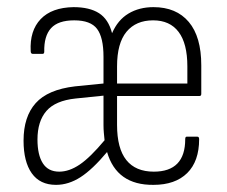

<svg xmlns="http://www.w3.org/2000/svg" viewBox="-20 -510 636 538"><path d="M137 8Q92 8 69 -24.5Q46 -57 46 -116Q46 -183 80 -221Q114 -259 190 -268L270 -276V-351Q270 -405 252 -429Q234 -453 188 -453Q143 -453 123 -431Q103 -409 104 -365Q104 -359 99 -359H72Q66 -359 66 -367Q63 -424 94 -456.5Q125 -489 186 -490Q231 -490 257.5 -473Q284 -456 294 -417Q310 -454 340 -472Q370 -490 410 -490Q474 -490 509 -448.5Q544 -407 544 -327V-247Q544 -241 539 -241H308V-160Q308 -94 334 -61.5Q360 -29 411 -29Q499 -29 499 -120Q499 -127 503 -127H533Q538 -127 538 -120Q538 -58 504.5 -25Q471 8 410 8Q307 9 280 -84Q239 -35 205.5 -13.5Q172 8 137 8ZM146 -29Q174 -29 203.5 -49Q233 -69 273 -117Q272 -127 271 -137.5Q270 -148 270 -160V-242L192 -234Q135 -228 110 -199Q85 -170 85 -119Q85 -76 100 -52.5Q115 -29 146 -29ZM308 -276H505V-324Q505 -388 480.5 -420.5Q456 -453 409 -453Q361 -453 334.5 -421Q308 -389 308 -324Z"/></svg>

Font: Sofia Sans Condensed ExtraLight
Style: Regular
Weight: 250
Version: Version 4.100